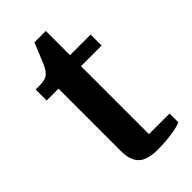

<svg xmlns="http://www.w3.org/2000/svg" viewBox="-212 -723 791 791"><g transform="rotate(-45 183.5 -327.0)"><path d="M206 9Q147 9 121.5 -16Q96 -41 96 -93V-458H27V-522H49Q84 -522 99 -535.5Q114 -549 125 -576L161 -663H227V-522H347V-458H227V-62H347V-11Q331 -3 292 3Q253 9 206 9Z"/></g></svg>

Font: IBM Plex Serif SemiBold
Style: Regular
Weight: 600
Designer: Mike Abbink, Paul van der Laan, Pieter van Rosmalen
Foundry: Bold Monday
Version: Version 2.5